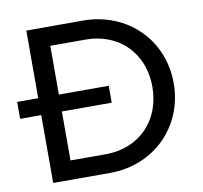

<svg xmlns="http://www.w3.org/2000/svg" viewBox="-78 -777 909 861"><g transform="rotate(-10 377.0 -347.0)"><path d="M96 0H355C556 0 706 -150 706 -347C706 -546 555 -694 353 -694H96V-386H0V-309H96ZM190 -86V-309H417V-386H190V-608H351C503 -608 609 -501 609 -348C609 -194 503 -86 351 -86Z"/></g></svg>

Font: MV Cash
Style: Regular
Weight: 400
Designer: Rodrigo Fuenzalida
Foundry: fragTYPE
Version: Version 1.100;Glyphs 3.1.2 (3151)